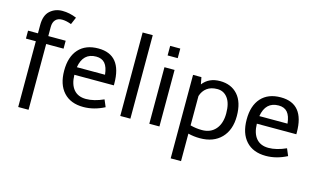

<svg xmlns="http://www.w3.org/2000/svg" viewBox="-111 -1101 2796 1686"><g transform="rotate(15 1287.5 -257.5)"><path d="M116 156H210V-442H368V-514H210V-597C210 -625 217 -646.7 231 -662C245 -677.3 264.8 -685 290.5 -685C316.2 -685 344.3 -679 375 -667L403 -733C360.3 -751 317.2 -760 273.5 -760C229.8 -760 192.7 -746.3 162 -719C131.3 -691.7 116 -648.7 116 -590V-514H26V-442H116Z M423 -258C423 -174 444.3 -108.7 487 -62C529.7 -15.3 589.7 8 667 8C731 8 794.7 -8.3 858 -41L831 -105C773 -79 719.8 -66 671.5 -66C623.2 -66 586 -81.3 560 -112C534 -142.7 520.3 -187 519 -245H878V-261C878 -435.7 806.7 -523 664 -523C587.3 -523 528 -499.8 486 -453.5C444 -407.2 423 -342 423 -258ZM664 -449C698.7 -449 725.3 -438.2 744 -416.5C762.7 -394.8 774.3 -361 779 -315H523C537.7 -404.3 584.7 -449 664 -449Z M1002 0H1094V-759H1002Z M1266 -621H1358V-708H1266ZM1266 0H1358V-514H1266Z M1931.5 -456.5C1891.8 -500.8 1838.2 -523 1770.5 -523C1702.8 -523 1650.7 -499 1614 -451L1602 -514H1526V245H1620V-5C1654 3.7 1689.7 8 1727 8C1809 8 1873.5 -16.2 1920.5 -64.5C1967.5 -112.8 1991 -179.2 1991 -263.5C1991 -347.8 1971.2 -412.2 1931.5 -456.5ZM1859.5 -401.5C1883.2 -369.8 1895 -323.5 1895 -262.5C1895 -201.5 1880 -153.5 1850 -118.5C1820 -83.5 1778.7 -66 1726 -66C1689.3 -66 1654 -70.7 1620 -80V-347C1630 -379 1647.2 -404 1671.5 -422C1695.8 -440 1727.3 -449 1766 -449C1804.7 -449 1835.8 -433.2 1859.5 -401.5Z M2082 -258C2082 -174 2103.3 -108.7 2146 -62C2188.7 -15.3 2248.7 8 2326 8C2390 8 2453.7 -8.3 2517 -41L2490 -105C2432 -79 2378.8 -66 2330.5 -66C2282.2 -66 2245 -81.3 2219 -112C2193 -142.7 2179.3 -187 2178 -245H2537V-261C2537 -435.7 2465.7 -523 2323 -523C2246.3 -523 2187 -499.8 2145 -453.5C2103 -407.2 2082 -342 2082 -258ZM2323 -449C2357.7 -449 2384.3 -438.2 2403 -416.5C2421.7 -394.8 2433.3 -361 2438 -315H2182C2196.7 -404.3 2243.7 -449 2323 -449Z"/></g></svg>

Font: Telex Regular
Style: Regular
Weight: 400
Designer: Andres Torresi
Foundry: Andres Torresi
Version: Version 1.001